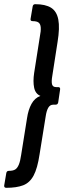

<svg xmlns="http://www.w3.org/2000/svg" viewBox="-73 -736 307 917"><path d="M95 -716Q144 -716 171 -699Q198 -682 205.5 -642.5Q213 -603 202 -536L177 -375Q172 -347 175.5 -333.5Q179 -320 195 -320H205Q216 -320 214 -308L205 -247Q203 -236 192 -236H181Q166 -236 157.5 -221.5Q149 -207 145 -179L116 1Q106 68 87.5 102.5Q69 137 37.5 149Q6 161 -43 161Q-54 161 -53 150L-43 91Q-41 80 -31 80Q-11 80 -0.5 73.5Q10 67 17 50Q24 33 28 4L56 -171Q62 -212 77.5 -240Q93 -268 120 -278Q96 -288 90 -317.5Q84 -347 90 -387L117 -559Q123 -589 121.5 -605.5Q120 -622 111 -628.5Q102 -635 83 -635Q71 -635 73 -646L83 -705Q85 -716 95 -716Z"/></svg>

Font: Sofia Sans Extra Condensed
Style: Bold Italic
Weight: 700
Italic angle: -9°
Designer: Botio Nikoltchev, Ani Petrova
Foundry: lettersoup
Version: Version 4.101